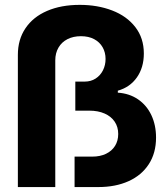

<svg xmlns="http://www.w3.org/2000/svg" viewBox="-20 -757 677 777"><path d="M52.3 -535.2Q52.3 -597.1 83.2 -642.8Q114.1 -688.6 170.6 -712.9Q227.1 -737.3 302.7 -737.3Q375 -737.3 434 -714.6Q493.1 -691.9 527.6 -647.4Q562.1 -602.9 562.1 -540.4Q562.1 -484 534.1 -443.9Q506.1 -403.9 456.8 -390V-382Q503.5 -378.9 538.5 -355.1Q573.5 -331.2 592.5 -291.1Q611.5 -250.9 611.5 -200.2Q611.5 -137.8 582.2 -92.6Q552.9 -47.4 500.1 -23.7Q447.4 0 377.9 0H281.8V-123.2H353.5Q385.3 -123.2 409 -134.6Q432.7 -146 445.6 -166.7Q458.4 -187.4 458.4 -214.8Q458.4 -243.4 444.1 -264.6Q429.9 -285.8 403.4 -297.5Q377 -309.2 341.2 -309.2H284.8V-426.8H322.7Q347.7 -426.8 366.8 -439Q386 -451.3 396.6 -472.3Q407.2 -493.4 407.2 -518.4Q407.2 -544.9 395.2 -565.9Q383.2 -586.8 360.8 -598.7Q338.4 -610.5 307.6 -610.5Q276.6 -610.5 253.1 -598.6Q229.6 -586.6 216.7 -564.4Q203.7 -542.1 203.7 -512.9V0H52.3Z"/></svg>

Font: Intratopia Thin
Style: Regular
Weight: 100
Designer: Rasmus Andersson
Foundry: rsms
Version: Version 3.000;Glyphs 3.2.3 (3260)